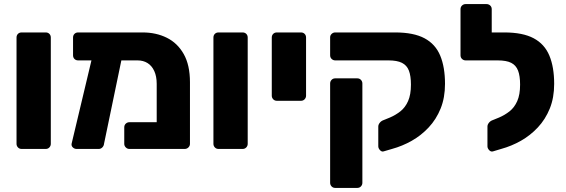

<svg xmlns="http://www.w3.org/2000/svg" viewBox="-20 -730 2776 941"><path d="M86 0Q75 0 68 -7.5Q61 -15 61 -25V-546Q61 -557 68 -564Q75 -571 86 -571H204Q215 -571 222 -564Q229 -557 229 -546V-25Q229 -15 222 -7.5Q215 0 204 0Z M654 -434H363Q352 -434 345 -441Q338 -448 338 -459V-546Q338 -557 345 -564Q352 -571 363 -571H679Q745 -571 797.5 -545Q850 -519 880.5 -465Q911 -411 911 -327V-25Q911 -15 903.5 -7.5Q896 0 885 0H614Q604 0 596.5 -7.5Q589 -15 589 -25V-106Q589 -117 596.5 -124Q604 -131 614 -131H748V-319Q748 -356 736 -382Q724 -408 703 -421Q682 -434 654 -434ZM355 0Q345 0 337 -7.5Q329 -15 331 -26L437 -471Q439 -481 446 -488Q453 -495 463 -494L557 -493Q568 -493 576 -484Q584 -475 581 -464L490 -26Q489 -15 481.5 -7.5Q474 0 464 0Z M1051 0Q1040 0 1033 -7.5Q1026 -15 1026 -25V-546Q1026 -557 1033 -564Q1040 -571 1051 -571H1169Q1180 -571 1187 -564Q1194 -557 1194 -546V-25Q1194 -15 1187 -7.5Q1180 0 1169 0Z M1337 -236Q1326 -236 1319 -243.5Q1312 -251 1312 -261V-546Q1312 -557 1319 -564Q1326 -571 1337 -571H1455Q1466 -571 1473 -564Q1480 -557 1480 -546V-261Q1480 -251 1473 -243.5Q1466 -236 1455 -236Z M1623 191Q1612 191 1605 183.5Q1598 176 1598 166V-321Q1598 -331 1605 -338.5Q1612 -346 1623 -346H1731Q1742 -346 1749 -338.5Q1756 -331 1756 -321V166Q1756 176 1749 183.5Q1742 191 1731 191ZM1860 12Q1851 15 1842.5 6Q1834 -3 1834 -13V-110Q1834 -119 1841 -128Q1848 -137 1859 -141L1891 -154Q1919 -166 1942.5 -184.5Q1966 -203 1980 -234.5Q1994 -266 1994 -315Q1994 -358 1984 -384Q1974 -410 1950 -422Q1926 -434 1884 -434H1623Q1613 -434 1605.5 -441Q1598 -448 1598 -459V-547Q1598 -557 1605.5 -564Q1613 -571 1623 -571H1917Q2007 -571 2060.5 -542.5Q2114 -514 2137.5 -457.5Q2161 -401 2161 -319Q2161 -251 2139.5 -198Q2118 -145 2081 -105.5Q2044 -66 1998 -40Q1952 -14 1901 0Z M2396 12Q2386 15 2377.5 6Q2369 -3 2369 -13V-110Q2369 -119 2376 -128Q2383 -137 2394 -141L2426 -154Q2454 -166 2477.5 -184.5Q2501 -203 2515 -234.5Q2529 -266 2529 -315Q2529 -358 2519 -384Q2509 -410 2485.5 -422Q2462 -434 2419 -434H2396Q2386 -434 2378.5 -441Q2371 -448 2371 -459V-547Q2371 -557 2378.5 -564Q2386 -571 2396 -571H2452Q2542 -571 2595.5 -542.5Q2649 -514 2672.5 -457.5Q2696 -401 2696 -319Q2696 -251 2674.5 -198Q2653 -145 2616 -105.5Q2579 -66 2533 -40Q2487 -14 2436 0ZM2431 -434H2262Q2252 -434 2244.5 -441Q2237 -448 2237 -459V-685Q2237 -696 2244.5 -703Q2252 -710 2262 -710H2364Q2375 -710 2382.5 -703Q2390 -696 2390 -685V-571H2432Z"/></svg>

Font: Rubik
Style: Bold
Weight: 700
Designer: Hubert and Fischer
Foundry: Hubert and Fischer
Version: Version 2.300;gftools[0.9.30]